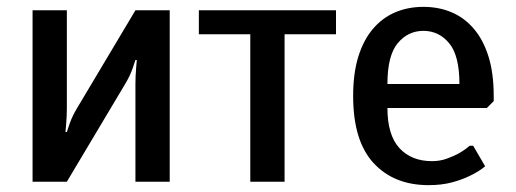

<svg xmlns="http://www.w3.org/2000/svg" viewBox="-20 -530 1505 560"><path d="M175 0H75V-500H175V-215Q175 -204 174.5 -192Q174 -180 173 -169Q172 -157 171 -145H175Q179 -157 183 -169Q191 -192 205 -215L375 -500H475V0H375V-285Q375 -296 375.5 -308Q376 -320 377 -331Q378 -343 379 -355H375Q371 -343 367 -331Q359 -308 345 -285Z M960 -430H810V0H710V-430H560V-500H960Z M1215 -510Q1260 -510 1297.5 -494Q1335 -478 1362.5 -445.5Q1390 -413 1405 -364.5Q1420 -316 1420 -250V-235L1400 -215H1110Q1110 -136 1145 -98Q1180 -60 1240 -60Q1263 -60 1282.5 -67Q1302 -74 1317 -82Q1335 -92 1350 -105H1360L1395 -45Q1376 -29 1350 -17Q1328 -6 1298 2Q1268 10 1230 10Q1129 10 1069.5 -54.5Q1010 -119 1010 -250Q1010 -316 1025 -364.5Q1040 -413 1067.5 -445.5Q1095 -478 1132.5 -494Q1170 -510 1215 -510ZM1215 -440Q1170 -440 1140 -404Q1110 -368 1110 -285H1320Q1320 -368 1290 -404Q1260 -440 1215 -440Z"/></svg>

Font: Scada
Style: Regular
Weight: 400
Designer: Jovanny Lemonad
Foundry: Jovanny Lemonad
Version: Version 3.005; ttfautohint (v0.91) -l 8 -r 50 -G 200 -x 0 -w